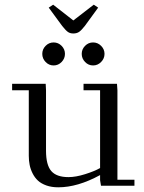

<svg xmlns="http://www.w3.org/2000/svg" viewBox="-20 -800 619 827"><path d="M32.2 -411.1V-439H176.8L178.2 -411.1V-150.9Q178.2 -89.4 200.9 -63.2Q223.6 -37.1 274.9 -37.1Q306.2 -37.1 346.7 -49.8Q387.2 -62.5 411.1 -76.2V-411.1H339.8V-439H483.9L485.8 -411.1V-25.9H559.1V0H415L411.1 -23.9V-45.9Q314.5 6.8 231 6.8Q202.1 6.8 179.7 -1.2Q157.2 -9.3 143.3 -22.2Q129.4 -35.2 120.4 -53.2Q111.3 -71.3 107.7 -89.8Q104 -108.4 104 -128.9V-411.1ZM176.5 -533Q162.1 -547.9 162.1 -567.9Q162.1 -587.9 176.5 -602.5Q190.9 -617.2 210.9 -617.2Q231 -617.2 245.4 -602.5Q259.8 -587.9 259.8 -567.9Q259.8 -547.9 245.4 -533Q231 -518.1 210.9 -518.1Q190.9 -518.1 176.5 -533ZM189.9 -767.1 209 -779.8 295.9 -711.9 383.8 -779.8 402.8 -767.1 345.2 -688Q330.6 -669.4 320.6 -662.6Q310.5 -655.8 295.9 -655.8Q281.7 -655.8 272.5 -662.4Q263.2 -668.9 248 -688ZM346.4 -533Q332 -547.9 332 -567.9Q332 -587.9 346.4 -602.5Q360.8 -617.2 380.9 -617.2Q400.9 -617.2 415.5 -602.5Q430.2 -587.9 430.2 -567.9Q430.2 -547.9 415.5 -533Q400.9 -518.1 380.9 -518.1Q360.8 -518.1 346.4 -533Z"/></svg>

Font: Dehuti Alt
Style: Book
Weight: 400
Version: Version 1.2